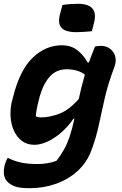

<svg xmlns="http://www.w3.org/2000/svg" viewBox="-22 -788 642 1009"><path d="M303 -550Q353 -550 386.5 -522.5Q420 -495 438 -460H445Q452 -479 460 -500Q468 -521 477 -543Q483 -545 490.5 -546Q498 -547 507 -547Q551 -547 573.5 -513.5Q596 -480 578 -433Q546 -348 529 -274.5Q512 -201 498 -134Q484 -67 459 0Q436 64 387.5 109Q339 154 273.5 177.5Q208 201 133 201Q75 201 48.5 188.5Q22 176 11 160Q-10 131 3 78Q6 68 9.5 59.5Q13 51 17 43H23Q49 57 85 65.5Q121 74 176 74Q201 74 226 70Q251 66 275 57Q298 27 314 -1.5Q330 -30 343 -67Q351 -92 357.5 -116Q364 -140 369 -164H364Q336 -123 300.5 -92Q265 -61 228 -44Q191 -27 159 -27Q120 -27 93 -47.5Q66 -68 51 -101.5Q36 -135 33.5 -174.5Q31 -214 40 -253L47 -279Q82 -420 150 -485Q218 -550 303 -550ZM166 -177Q178 -171 193 -171Q239 -171 290 -190.5Q341 -210 392 -268Q398 -297 406 -329Q414 -361 424 -396Q406 -410 381 -417Q356 -424 328 -424Q275 -424 240.5 -386.5Q206 -349 186 -279L182 -262Q169 -214 166 -177ZM306 -762Q326 -765 348 -766.5Q370 -768 387 -768Q496 -768 473 -672L461 -624Q442 -622 420 -620.5Q398 -619 380 -619Q322 -619 301 -642Q280 -665 294 -716Z"/></svg>

Font: Recursive Sn Csl St
Style: Bold Italic
Weight: 700
Italic angle: -15°
Version: Version 1.079;hotconv 1.0.112;makeotfexe 2.5.65598; ttfautoh